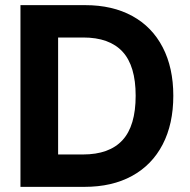

<svg xmlns="http://www.w3.org/2000/svg" viewBox="-20 -727 741 747"><path d="M59.6 0V-707H311.5Q417.5 -707 494.6 -664.8Q571.8 -622.6 613 -543Q654.3 -463.4 654.3 -354.5Q654.3 -244.6 612.8 -164.8Q571.3 -85 493.7 -42.5Q416 0 308.6 0ZM302.7 -126Q405.3 -126 456.5 -181.6Q507.8 -237.3 507.8 -354.5Q507.8 -470.7 456.8 -525.9Q405.8 -581.1 303.7 -581.1H206.1V-126Z"/></svg>

Font: Pretendard GOV
Style: Bold
Weight: 700
Designer: Base glyphs from Inter by Rasmus Andersson; Hangeul glyphs from Noto Sans CJK(Source Han Sans) by Jang Soo-young and Kan
Foundry: Kil Hyung-jin
Version: Version 1.309